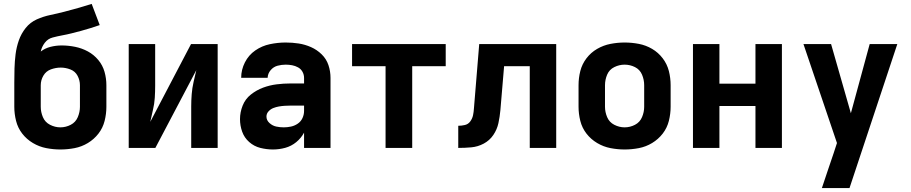

<svg xmlns="http://www.w3.org/2000/svg" viewBox="-20 -755 4648 980"><path d="M288 8Q325 8 361 1Q397 -6 428.5 -25Q460 -44 482.5 -73Q505 -102 514 -138Q523 -174 523 -210V-320Q523 -355 513.5 -388.5Q504 -422 481.5 -449Q459 -476 428.5 -492.5Q398 -509 363.5 -516Q329 -523 295 -523Q266 -523 238 -516Q210 -509 188 -492Q193 -516 208.5 -536.5Q224 -557 248.5 -563.5Q273 -570 297.5 -574.5Q322 -579 346 -585Q370 -591 394 -597.5Q418 -604 442 -611.5Q466 -619 489 -627L448 -735Q413 -724 378 -714Q343 -704 308 -695Q273 -686 237 -678.5Q201 -671 167.5 -656Q134 -641 111 -612Q88 -583 76 -548.5Q64 -514 59.5 -478Q55 -442 54 -405.5Q53 -369 53 -333Q53 -331 53 -329Q53 -327 53 -325V-210Q53 -174 62 -138Q71 -102 93.5 -73Q116 -44 148 -25Q180 -6 216 1Q252 8 288 8ZM288 -105Q261 -105 235.5 -118Q210 -131 199 -157Q188 -183 188 -210V-320Q188 -346 201.5 -369Q215 -392 240 -401Q265 -410 290 -410Q315 -410 339.5 -400.5Q364 -391 376 -368Q388 -345 388 -320V-210Q388 -183 377 -157Q366 -131 341 -118Q316 -105 288 -105Z M637 0H773L982 -397Q975 -367 968 -336.5Q961 -306 958.5 -274.5Q956 -243 956 -212V0H1091V-530H955L747 -133Q753 -163 760.5 -193.5Q768 -224 770 -255.5Q772 -287 772 -318V-530H637Z M1373 8Q1405 8 1436 -0.5Q1467 -9 1492 -29.5Q1517 -50 1532 -78V0H1667V-357Q1667 -391 1656.5 -422.5Q1646 -454 1622 -477.5Q1598 -501 1567.5 -514.5Q1537 -528 1504.5 -533Q1472 -538 1438 -538Q1398 -538 1357.5 -529.5Q1317 -521 1283 -497.5Q1249 -474 1230 -436.5Q1211 -399 1211 -358H1346Q1347 -380 1361.5 -397Q1376 -414 1396.5 -419.5Q1417 -425 1438 -425Q1455 -425 1471 -422Q1487 -419 1501.5 -411Q1516 -403 1524 -388.5Q1532 -374 1532 -357V-329H1463Q1427 -329 1391.5 -324.5Q1356 -320 1322.5 -307.5Q1289 -295 1260.5 -272.5Q1232 -250 1218.5 -216Q1205 -182 1205 -147Q1205 -114 1216 -83Q1227 -52 1252 -30Q1277 -8 1309 0Q1341 8 1373 8ZM1428 -105Q1409 -105 1390 -109Q1371 -113 1355.5 -127Q1340 -141 1340 -160Q1340 -175 1350.5 -186.5Q1361 -198 1375 -203.5Q1389 -209 1403.5 -211.5Q1418 -214 1433 -215Q1448 -216 1463 -216H1532V-189Q1532 -170 1524 -152.5Q1516 -135 1500 -124Q1484 -113 1465.5 -109Q1447 -105 1428 -105Z M1948 0H2084V-417H2255V-530H1777V-417H1948Z M2319 0Q2353 0 2386 -3Q2419 -6 2449 -22Q2479 -38 2498 -66Q2517 -94 2524 -126.5Q2531 -159 2534 -192L2553 -417H2684V0H2819V-530H2426L2399 -201Q2398 -184 2394.5 -167Q2391 -150 2380.5 -135.5Q2370 -121 2353 -117Q2336 -113 2319 -113Z M3168 8Q3205 8 3241 1Q3277 -6 3308.5 -25Q3340 -44 3362.5 -73Q3385 -102 3394 -138Q3403 -174 3403 -210V-320Q3403 -357 3394 -392.5Q3385 -428 3362.5 -457.5Q3340 -487 3308.5 -505.5Q3277 -524 3241 -531Q3205 -538 3168 -538Q3132 -538 3096 -531Q3060 -524 3028 -505.5Q2996 -487 2973.5 -457.5Q2951 -428 2942 -392.5Q2933 -357 2933 -320V-210Q2933 -174 2942 -138Q2951 -102 2973.5 -73Q2996 -44 3028 -25Q3060 -6 3096 1Q3132 8 3168 8ZM3168 -105Q3141 -105 3115.5 -118Q3090 -131 3079 -157Q3068 -183 3068 -210V-320Q3068 -348 3079 -374Q3090 -400 3115.5 -412.5Q3141 -425 3168 -425Q3196 -425 3221 -412.5Q3246 -400 3257 -374Q3268 -348 3268 -320V-210Q3268 -183 3257 -157Q3246 -131 3221 -118Q3196 -105 3168 -105Z M3517 0H3652V-214H3836V0H3971V-530H3836V-328H3652V-530H3517Z M4175 205H4316L4560 -530H4419L4323 -177L4222 -530H4081L4252 -25L4235 27Q4220 71 4205 115.5Q4190 160 4175 205Z"/></svg>

Font: Iosevka Sparkle Extrabold
Style: Regular
Weight: 800
Designer: Belleve Invis
Foundry: Belleve Invis
Version: Version 4.5.0; ttfautohint (v1.8.3)